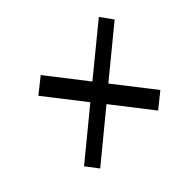

<svg xmlns="http://www.w3.org/2000/svg" viewBox="-100 -800 799 799"><g transform="rotate(-45 300.0 -400.0)"><path d="M440 -175 507 -229 373 -401 580 -571 541 -625 332 -454 199 -625 131 -571 265 -399 58 -229 99 -175 307 -346Z"/></g></svg>

Font: Victor Mono Thin Medium
Style: Italic
Weight: 500
Italic angle: -12°
Monospace: yes
Version: Version 1.561;gftools[0.9.30]